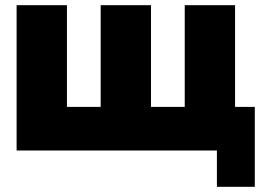

<svg xmlns="http://www.w3.org/2000/svg" viewBox="-20 -580 1012 740"><path d="M562 -560V-168H692V-560H886V-168H962V140H816V0H44V-560H238V-168H368V-560Z"/></svg>

Font: Tektur ExtraBold
Style: Regular
Weight: 800
Designer: Adam Jagosz
Foundry: Adam Jagosz
Version: Version 1.005;gftools[0.9.30]